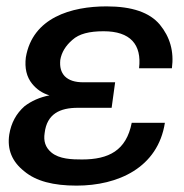

<svg xmlns="http://www.w3.org/2000/svg" viewBox="-20 -567 576 602"><path d="M220 15C350 15 475 -41 497 -182H393C376 -95 321 -67 237 -67C206 -67 166 -68 141 -89C122 -105 116 -125 120 -150C127 -210 168 -229 224 -229H330L341 -309H241C215 -309 196 -315 183 -328C171 -341 167 -357 169 -379C173 -403 186 -424 207 -442C228 -461 260 -469 305 -469C388 -469 425 -428 416 -353H519C526 -406 513 -451 481 -490C449 -528 394 -547 314 -547C204 -547 82 -512 61 -387C57 -354 63 -326 81 -304C95 -287 112 -275 135 -268C104 -262 78 -250 57 -234C31 -211 15 -182 9 -145C2 -98 18 -60 56 -30C93 1 147 15 220 15Z"/></svg>

Font: Cheyenne Sans Medium
Style: Italic
Weight: 500
Italic angle: -8.13011°
Designer: The Public Sans project authors (U.S. Web Design System), Libre Franklin designed by Pablo Impallari and Rodrigo Fuenzal
Foundry: The Cheyenne Sans Project Authors
Version: Version 2.007